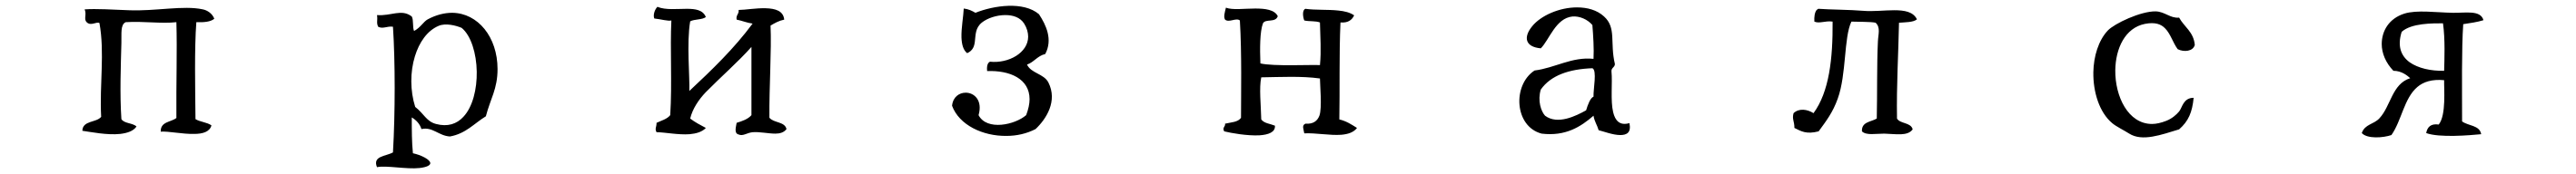

<svg xmlns="http://www.w3.org/2000/svg" viewBox="-20 -513 9040 612"><path d="M732 -447C725 -466 707 -477 692 -480C624 -495 525 -473 432 -477C378 -479 317 -483 277 -480C285 -462 273 -446 284 -435C299 -420 318 -438 329 -432C348 -326 329 -218 335 -102C318 -81 270 -90 269 -53C298 -49 356 -37 402 -42C427 -45 448 -52 459 -68C446 -81 416 -78 406 -94C400 -185 404 -281 406 -362C407 -395 402 -426 421 -435C484 -439 545 -429 599 -435C602 -332 598 -224 599 -98C580 -83 543 -86 544 -50C571 -52 621 -41 661 -42C691 -42 716 -49 722 -72C707 -83 682 -84 666 -94C665 -202 662 -343 669 -435C695 -434 719 -436 732 -447Z M1726 -270C1726 -383 1657 -467 1567 -468C1540 -468 1511 -461 1481 -445C1465 -436 1457 -417 1433 -404C1427 -418 1432 -442 1425 -455C1389 -483 1353 -456 1303 -460C1306 -441 1300 -434 1307 -419C1324 -410 1338 -422 1359 -419C1367 -297 1367 -115 1359 23C1347 30 1328 33 1314 40C1302 46 1295 56 1303 75C1334 68 1407 83 1452 78C1479 75 1490 68 1490 61C1490 48 1457 32 1429 26C1425 -13 1425 -56 1425 -100C1440 -91 1453 -78 1459 -59C1498 -68 1520 -35 1559 -33C1615 -43 1644 -79 1685 -104C1701 -166 1726 -200 1726 -270ZM1653 -261C1654 -200 1639 -137 1606 -102C1583 -77 1551 -66 1510 -77C1476 -86 1468 -113 1437 -137C1419 -194 1419 -260 1436 -315C1451 -364 1479 -405 1519 -422C1544 -433 1581 -423 1600 -415C1633 -388 1652 -325 1653 -261Z M2740 -59C2734 -86 2695 -80 2680 -99C2679 -209 2688 -337 2684 -423C2699 -432 2713 -440 2732 -444C2729 -475 2701 -483 2667 -484C2633 -485 2595 -478 2572 -478C2574 -463 2562 -461 2565 -444C2585 -440 2600 -433 2621 -430C2556 -342 2478 -267 2399 -193C2401 -241 2389 -362 2402 -438C2417 -446 2444 -443 2457 -453C2447 -478 2421 -482 2390 -482C2356 -482 2316 -477 2287 -489C2278 -480 2271 -461 2276 -448C2302 -445 2324 -438 2336 -441C2331 -342 2339 -220 2332 -108C2321 -94 2301 -89 2284 -81C2284 -65 2277 -61 2284 -48C2313 -48 2360 -38 2400 -41C2423 -43 2444 -49 2457 -63C2438 -73 2419 -83 2402 -96C2410 -130 2432 -163 2457 -189C2509 -242 2572 -297 2617 -348V-108C2605 -94 2585 -87 2565 -81C2563 -67 2555 -44 2572 -40C2587 -33 2601 -46 2621 -48C2646 -50 2676 -43 2701 -43C2717 -43 2731 -47 2740 -59Z M3659 -223C3643 -254 3598 -255 3584 -286C3607 -293 3621 -317 3648 -323C3675 -374 3651 -425 3626 -463C3572 -509 3468 -494 3403 -468C3391 -475 3379 -481 3362 -483C3361 -456 3353 -415 3354 -381C3355 -357 3360 -337 3374 -326C3394 -335 3399 -350 3401 -367C3404 -390 3402 -415 3426 -434C3445 -449 3477 -460 3508 -460C3535 -460 3560 -452 3574 -430C3584 -414 3588 -398 3588 -384C3588 -328 3520 -289 3454 -296C3443 -291 3443 -274 3444 -263C3524 -266 3593 -236 3593 -164C3593 -148 3589 -129 3581 -108C3542 -74 3443 -52 3414 -108C3429 -160 3399 -187 3369 -187C3346 -187 3324 -172 3321 -141C3346 -73 3429 -34 3512 -35C3548 -35 3583 -43 3614 -59C3652 -95 3692 -158 3659 -223Z M4742 -63C4723 -75 4705 -87 4680 -93C4682 -193 4679 -322 4684 -434C4710 -432 4724 -442 4732 -459C4718 -469 4698 -474 4676 -476C4639 -480 4596 -477 4561 -482C4549 -478 4552 -453 4557 -441C4574 -437 4597 -440 4612 -434C4613 -381 4617 -336 4612 -284C4586 -286 4447 -279 4403 -290C4401 -342 4401 -402 4412 -431C4421 -448 4456 -432 4464 -456C4453 -479 4420 -483 4385 -483C4347 -483 4305 -477 4282 -486C4278 -469 4273 -454 4279 -444C4293 -432 4318 -452 4331 -441C4338 -325 4335 -178 4335 -99C4325 -83 4300 -83 4279 -78C4281 -67 4268 -65 4276 -51C4300 -45 4356 -35 4399 -37C4431 -39 4456 -48 4454 -71C4437 -78 4416 -79 4406 -93C4405 -143 4398 -204 4406 -241C4475 -242 4547 -246 4612 -237C4612 -214 4620 -133 4610 -106C4603 -88 4589 -76 4561 -78C4547 -72 4555 -58 4557 -44C4597 -46 4647 -36 4687 -39C4710 -41 4730 -47 4742 -63Z M5698 -80C5664 -70 5648 -89 5641 -118C5631 -159 5639 -222 5635 -262C5634 -275 5647 -276 5647 -288C5629 -364 5653 -415 5609 -455C5584 -478 5550 -487 5514 -487C5452 -487 5387 -458 5357 -421C5325 -382 5332 -348 5387 -343C5417 -373 5439 -449 5498 -455C5523 -457 5551 -445 5568 -425C5571 -388 5574 -341 5572 -306C5496 -314 5437 -274 5365 -265C5287 -214 5294 -68 5390 -43C5474 -33 5527 -67 5572 -106C5575 -86 5585 -73 5590 -55C5607 -51 5640 -38 5666 -38C5689 -38 5705 -47 5698 -80ZM5572 -173C5561 -169 5552 -145 5546 -125C5510 -105 5446 -73 5402 -106C5388 -121 5375 -159 5387 -198C5422 -248 5486 -270 5568 -273C5585 -266 5571 -200 5572 -173Z M6707 -445C6694 -472 6663 -477 6627 -477C6593 -477 6554 -472 6518 -475C6472 -479 6400 -479 6362 -482C6358 -482 6358 -479 6355 -478C6348 -469 6346 -454 6347 -437C6365 -429 6386 -441 6411 -437C6412 -306 6399 -190 6344 -115C6322 -129 6293 -133 6274 -115C6268 -94 6277 -87 6277 -63C6301 -51 6319 -40 6362 -51C6389 -88 6412 -118 6429 -166C6460 -251 6450 -381 6477 -437C6497 -436 6546 -437 6562 -433C6580 -416 6571 -393 6570 -367C6566 -285 6568 -182 6566 -96C6546 -84 6512 -85 6514 -51C6529 -36 6562 -43 6592 -43C6633 -42 6674 -33 6692 -58C6686 -83 6648 -77 6637 -96C6635 -217 6642 -323 6644 -433C6666 -435 6694 -434 6707 -445Z M7682 -355C7678 -401 7645 -418 7627 -451C7596 -448 7577 -472 7545 -473C7492 -474 7400 -430 7377 -406C7344 -371 7327 -315 7326 -259C7325 -189 7347 -118 7392 -80C7406 -68 7435 -54 7452 -43C7498 -14 7564 -39 7627 -58C7660 -87 7673 -118 7678 -169C7641 -169 7638 -134 7627 -121C7617 -109 7602 -96 7582 -88C7564 -81 7547 -77 7532 -77C7448 -77 7402 -174 7403 -266C7404 -342 7437 -415 7507 -429C7543 -436 7564 -428 7578 -413C7597 -394 7605 -363 7622 -340C7644 -329 7676 -332 7682 -355Z M8695 -442C8685 -479 8631 -467 8587 -468C8529 -469 8461 -479 8417 -465C8364 -448 8338 -405 8338 -358C8338 -326 8352 -292 8379 -264C8408 -264 8428 -247 8438 -238C8374 -218 8370 -140 8330 -97C8310 -75 8279 -77 8268 -45C8287 -24 8343 -28 8372 -38C8408 -89 8416 -167 8463 -207C8484 -225 8514 -235 8557 -231C8556 -203 8565 -108 8538 -75C8510 -79 8498 -66 8494 -45C8540 -28 8646 -37 8687 -41C8682 -73 8641 -70 8620 -86C8620 -199 8618 -342 8624 -428C8649 -432 8673 -435 8695 -442ZM8557 -264C8510 -263 8466 -273 8436 -294C8406 -316 8392 -350 8408 -401C8442 -432 8517 -431 8553 -431C8561 -375 8558 -303 8557 -264Z"/></svg>

Font: Yuji Syuku Std R
Style: Regular
Weight: 400
Designer: Kataoka Yuji
Foundry: Kinuta Font Factory
Version: Version 3.000;hotconv 1.0.111;makeotfexe 2.5.65597